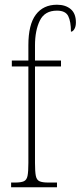

<svg xmlns="http://www.w3.org/2000/svg" viewBox="-20 -792 341 812"><path d="M27 0V-20H44Q69 -20 81 -25.5Q93 -31 96.5 -48.5Q100 -66 100 -103V-511H30V-536H100V-601Q100 -688 131.5 -730Q163 -772 221 -772Q257 -772 279 -753.5Q301 -735 301 -697Q301 -680 294.5 -669Q288 -658 280 -658Q280 -701 268.5 -724Q257 -747 221 -747Q169 -747 148.5 -705Q128 -663 128 -600V-536H238V-511H128V-103Q128 -66 131.5 -48.5Q135 -31 147 -25.5Q159 -20 184 -20H221V0Z"/></svg>

Font: Noto Serif Georgian ExtraCondensed Thin
Style: Regular
Weight: 100
Width: 2
Designer: Monotype Design Team, Akaki Razmadze
Foundry: Google LLC
Version: Version 2.003; ttfautohint (v1.8.4.7-5d5b)